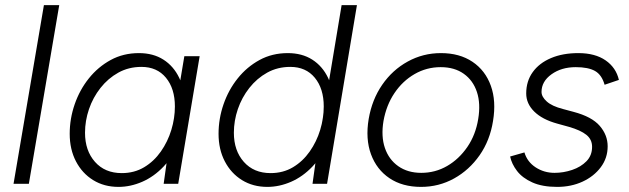

<svg xmlns="http://www.w3.org/2000/svg" viewBox="-20 -720 2463 752"><path d="M33 0 152 -700H212L93 0Z M621 0 634 -93 702 -500H762L678 0ZM444 12Q388 12 345 -14.5Q302 -41 277.5 -88Q253 -135 253 -196Q253 -255 272.5 -311.5Q292 -368 328 -413Q364 -458 413.5 -485Q463 -512 524 -512Q580 -512 620 -486.5Q660 -461 682 -415Q704 -369 704 -308Q704 -228 681.5 -168Q659 -108 621 -68Q583 -28 537 -8Q491 12 444 12ZM457 -42Q506 -42 544.5 -65Q583 -88 610 -126.5Q637 -165 651 -211Q665 -257 665 -303Q665 -373 630 -415.5Q595 -458 534 -458Q484 -458 443.5 -435.5Q403 -413 373.5 -375.5Q344 -338 328.5 -292.5Q313 -247 313 -200Q313 -130 352 -86Q391 -42 457 -42Z M1204 0 1217 -93 1318 -700H1378L1261 0ZM1027 12Q971 12 928 -14.5Q885 -41 860.5 -88Q836 -135 836 -196Q836 -255 855.5 -311.5Q875 -368 911 -413Q947 -458 996.5 -485Q1046 -512 1107 -512Q1163 -512 1203 -486.5Q1243 -461 1265 -415Q1287 -369 1287 -308Q1287 -228 1264.5 -168Q1242 -108 1204 -68Q1166 -28 1120 -8Q1074 12 1027 12ZM1040 -42Q1089 -42 1127.5 -65Q1166 -88 1193 -126.5Q1220 -165 1234 -211Q1248 -257 1248 -303Q1248 -373 1213 -415.5Q1178 -458 1117 -458Q1067 -458 1026.5 -435.5Q986 -413 956.5 -375.5Q927 -338 911.5 -292.5Q896 -247 896 -200Q896 -130 935 -86Q974 -42 1040 -42Z M1629 12Q1556 12 1505.5 -22Q1455 -56 1433 -116Q1411 -176 1424 -254Q1437 -330 1477 -388Q1517 -446 1577 -479Q1637 -512 1707 -512Q1780 -512 1830.5 -478Q1881 -444 1902.5 -384Q1924 -324 1911 -246Q1899 -170 1858.5 -112Q1818 -54 1758.5 -21Q1699 12 1629 12ZM1630 -43Q1685 -43 1731.5 -70Q1778 -97 1810.5 -144.5Q1843 -192 1853 -254Q1863 -314 1848 -359.5Q1833 -405 1796.5 -431Q1760 -457 1706 -457Q1651 -457 1604 -430Q1557 -403 1525 -355.5Q1493 -308 1482 -246Q1472 -186 1487.5 -140.5Q1503 -95 1540 -69Q1577 -43 1630 -43Z M2162 12Q2104 12 2065 -5.5Q2026 -23 2005 -50.5Q1984 -78 1978 -107L2034 -123Q2045 -86 2078 -64.5Q2111 -43 2152 -43Q2187 -43 2221 -54.5Q2255 -66 2277 -88.5Q2299 -111 2299 -145Q2299 -174 2276.5 -192Q2254 -210 2209 -223L2162 -236Q2104 -252 2072.5 -283Q2041 -314 2041 -354Q2041 -402 2066.5 -437.5Q2092 -473 2138 -492.5Q2184 -512 2245 -512Q2311 -512 2352 -483.5Q2393 -455 2404 -407L2348 -388Q2337 -427 2310.5 -442Q2284 -457 2235 -457Q2179 -457 2140 -429Q2101 -401 2101 -360Q2101 -341 2121.5 -322.5Q2142 -304 2185 -293L2226 -282Q2298 -263 2329 -227Q2360 -191 2360 -147Q2360 -101 2333 -65Q2306 -29 2261.5 -8.5Q2217 12 2162 12Z"/></svg>

Font: Figtree Light Light
Style: Italic
Weight: 300
Italic angle: -9.5°
Version: Version 2.000